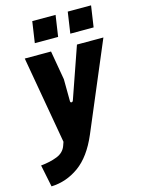

<svg xmlns="http://www.w3.org/2000/svg" viewBox="-163 -776 786 1066"><g transform="rotate(-15 230.0 -243.0)"><path d="M-3 214 -29 87Q24 82 64.5 66Q105 50 118 12L125 -8L37 -510H188L217 -343L218 -217Q218 -208 225 -208Q232 -208 235 -217L337 -510H489L277 -8Q228 107 155.5 159Q83 211 -3 214ZM317 -578 335 -700H469L451 -578ZM113 -578 131 -700H265L247 -578Z"/></g></svg>

Font: Finlandica
Style: Bold Italic
Weight: 700
Italic angle: -8°
Designer: Niklas Ekholm, Juho Hiilivirta, Jaakko Suomalainen
Foundry: Helsinki Type Studio
Version: Version 1.064; ttfautohint (v1.8.4.7-5d5b)